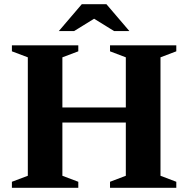

<svg xmlns="http://www.w3.org/2000/svg" viewBox="-20 -891 894 911"><path d="M276 -57 351.5 -28.5V0H36.5V-28.5L112 -57V-619L36.5 -647.5V-676H351.5V-647.5L276 -619ZM741.5 -57 816.5 -28.5V0H502V-28.5L577 -57V-619L502 -647.5V-676H816.5V-647.5L741.5 -619ZM186.5 -309.5V-381H667.5V-309.5ZM413 -810.5H440L331.5 -743.5H259L368 -871H485L594 -743.5H521.5Z"/></svg>

Font: Newsreader 16pt 16pt
Style: Bold
Weight: 700
Version: Version 1.003